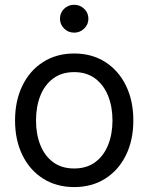

<svg xmlns="http://www.w3.org/2000/svg" viewBox="-20 -759 611 791"><path d="M285.6 11.7Q212.9 11.7 158 -22.9Q103 -57.6 72.5 -119.6Q42 -181.6 42 -262.7Q42 -344.2 72.5 -406.5Q103 -468.8 158 -503.7Q212.9 -538.6 285.6 -538.6Q358.4 -538.6 413.3 -503.7Q468.3 -468.8 498.8 -406.5Q529.3 -344.2 529.3 -262.7Q529.3 -181.6 498.8 -119.6Q468.3 -57.6 413.3 -22.9Q358.4 11.7 285.6 11.7ZM285.6 -64.9Q336.9 -64.9 372.1 -90.8Q407.2 -116.7 425.3 -161.6Q443.4 -206.5 443.4 -262.7Q443.4 -319.3 425.3 -364.3Q407.2 -409.2 372.1 -435.5Q336.9 -461.9 285.6 -461.9Q234.4 -461.9 199.2 -435.8Q164.1 -409.7 146.2 -364.7Q128.4 -319.8 128.4 -262.7Q128.4 -206.1 146.2 -161.4Q164.1 -116.7 199 -90.8Q233.9 -64.9 285.6 -64.9ZM285.6 -624.5Q261.2 -624.5 244.1 -641.4Q227.1 -658.2 227.1 -682.1Q227.1 -706.1 244.1 -722.7Q261.2 -739.3 285.2 -739.3Q309.6 -739.3 326.9 -722.7Q344.2 -706.1 344.2 -681.6Q344.2 -658.2 326.9 -641.4Q309.6 -624.5 285.6 -624.5Z"/></svg>

Font: Inter 24pt
Style: Regular
Weight: 400
Designer: Rasmus Andersson
Foundry: rsms
Version: Version 4.001;git-66647c0bb